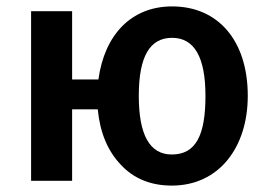

<svg xmlns="http://www.w3.org/2000/svg" viewBox="-20 -564 837 599"><path d="M517 -544C389 -544 306 -455 287 -316H205V-529H77V0H205V-223H285C292 -150 316 -93 357 -50C397 -7 450 15 516 15C663 15 753 -104 753 -265C753 -438 660 -544 517 -544ZM516 -82C447 -82 413 -143 413 -265C413 -389 448 -446 517 -446C586 -446 621 -386 621 -265C621 -142 591 -82 516 -82Z"/></svg>

Font: Fira Sans Medium
Style: Regular
Weight: 500
Designer: Carrois Corporate & Edenspiekermann AG
Foundry: Carrois Corporate GbR & Edenspiekermann AG
Version: Version 4.203